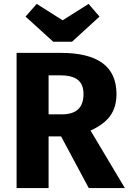

<svg xmlns="http://www.w3.org/2000/svg" viewBox="-20 -964 660 984"><path d="M349 -750H253L111 -879L168 -944L301 -860L434 -944L490 -879ZM435 0 293 -265H229V0H65V-693H292Q577 -693 577 -482Q577 -415 545 -370.5Q513 -326 444 -295L620 0ZM229 -578V-378H298Q408 -378 408 -482Q408 -532 378.5 -555Q349 -578 288 -578Z"/></svg>

Font: Fira Sans
Style: Bold
Weight: 700
Designer: bBox Type GmbH & Carrois Corporate GbR & Edenspiekermann AG
Foundry: bBox Type GmbH & Carrois Corporate GbR & Edenspiekermann AG
Version: Version 4.301;PS 004.301;hotconv 1.0.88;makeotf.lib2.5.64775